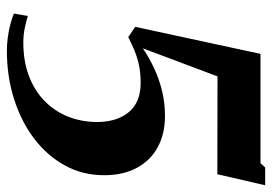

<svg xmlns="http://www.w3.org/2000/svg" viewBox="-139 -658 810 572"><g transform="rotate(90 266.0 -372.0)"><path d="M27.5 -50Q43 -45 63.5 -40.8Q84 -36.5 107 -36.5Q162 -36.5 205.8 -53Q249.5 -69.5 280 -99Q310.5 -128.5 326.8 -168.2Q343 -208 343.5 -255Q343.5 -315.5 314 -350.8Q284.5 -386 227.5 -386Q197 -386 173 -380.8Q149 -375.5 129 -367Q109 -358.5 90.5 -349L60 -370L140.5 -743H466L479 -757H532L499 -614.5L207.5 -615L124 -392.5Q152 -411.5 183.5 -426.2Q215 -441 250.8 -449.8Q286.5 -458.5 325.5 -458.5Q378.5 -458.5 418.2 -437Q458 -415.5 480 -374.8Q502 -334 502 -277Q502 -213.5 473 -160.5Q444 -107.5 393 -68.8Q342 -30 274.8 -8.8Q207.5 12.5 131 12.5Q112 12.5 91.5 9.8Q71 7 52.5 2.2Q34 -2.5 20.5 -8.5Z"/></g></svg>

Font: Merriweather 96pt ExtraBold
Style: Italic
Weight: 800
Italic angle: -7.8°
Version: Version 2.101